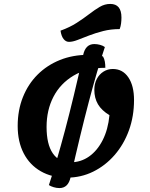

<svg xmlns="http://www.w3.org/2000/svg" viewBox="-20 -879 763 977"><path d="M320 25Q244 25 187.5 -7.5Q131 -40 100.5 -99Q70 -158 70 -238Q70 -318 96.5 -384.5Q123 -451 171 -499Q219 -547 284.5 -573.5Q350 -600 429 -600Q449 -600 467 -598.5Q485 -597 504 -592Q511 -580 513.5 -565.5Q516 -551 516 -534Q421 -534 354 -494Q287 -454 252 -386.5Q217 -319 217 -233Q217 -145 248.5 -99Q280 -53 338 -53Q391 -53 433 -82.5Q475 -112 502.5 -166Q530 -220 537 -293Q497 -317 478.5 -348.5Q460 -380 460 -422Q460 -453 472.5 -477Q485 -501 506.5 -514.5Q528 -528 554 -528Q604 -528 633 -485.5Q662 -443 662 -370Q662 -287 636 -215.5Q610 -144 563 -90Q516 -36 454 -5.5Q392 25 320 25ZM282.4 78Q268 78 253.2 73.6Q238.4 69.2 228.8 62.8Q267.2 -52.4 310.8 -216Q354.4 -379.6 403.2 -599.6Q415.2 -654.8 460 -654.8Q474.4 -654.8 489.2 -650.8Q504 -646.8 513.6 -639.6Q475.2 -525.2 432 -361.2Q388.8 -197.2 339.2 22.8Q327.2 78 282.4 78ZM331 -666Q315 -666 303.5 -680.5Q292 -695 288 -723Q335 -740 370 -762.5Q405 -785 433.5 -807Q462 -829 487.5 -844Q513 -859 541 -859Q598 -859 598 -790Q598 -774 596 -759Q594 -744 589 -731Q544 -731 505 -721Q466 -711 433.5 -698.5Q401 -686 375.5 -676Q350 -666 331 -666Z"/></svg>

Font: Lemonada Medium
Style: Regular
Weight: 500
Designer: Mohamed Gaber (Arabic), Eduardo Tunni (Latin)
Foundry: Kief Type Foundry
Version: Version 4.004; ttfautohint (v1.8.2)